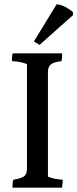

<svg xmlns="http://www.w3.org/2000/svg" viewBox="-20 -965 358 889"><path d="M202 -631V-147Q231 -135 270 -133Q270 -130 270 -122Q270 -114 267 -96H38Q38 -101 38 -111Q38 -121 42 -133Q76 -138 90.5 -148Q105 -158 105 -184V-668Q77 -680 35 -682Q35 -706 39 -718H268Q268 -692 265 -682Q231 -678 216.5 -667.5Q202 -657 202 -631ZM137 -773 242 -945Q261 -944 283 -932.5Q305 -921 318 -908V-895L163 -757Z"/></svg>

Font: Halant Medium
Style: Regular
Weight: 500
Designer: Hitesh Malaviya (Devanagari), Satya Rajpurohit (Latin)
Foundry: Indian Type Foundry
Version: Version 1.101;PS 1.0;hotconv 1.0.78;makeotf.lib2.5.61930; tt